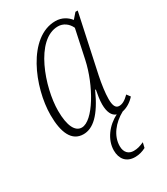

<svg xmlns="http://www.w3.org/2000/svg" viewBox="-193 -631 827 952"><g transform="rotate(-30 220.0 -155.0)"><path d="M127 10C181 10 233 -34 286 -152H290C285 -125 280 -98 280 -72C280 -29 293 -1 318 7C261 35 216 93 216 155C216 203 242 236 292 236C315 236 335 230 354 220L361 191C338 201 323 206 301 206C273 206 252 188 252 151C252 92 294 40 351 9C376 4 403 -12 423 -35L408 -55C384 -31 367 -23 350 -23C329 -23 321 -43 321 -79C321 -113 328 -162 337 -205L408 -536H395L368 -505C351 -527 323 -546 285 -546C128 -546 32 -312 32 -154C32 -54 60 10 127 10ZM136 -23C99 -23 75 -66 75 -154C75 -286 154 -517 283 -517C313 -517 339 -499 353 -469L318 -305C290 -175 202 -23 136 -23Z"/></g></svg>

Font: Noto Serif Condensed ExtraLight
Style: Italic
Weight: 200
Width: 3
Italic angle: -12°
Designer: Monotype Design Team
Foundry: Monotype Imaging Inc.
Version: Version 2.013